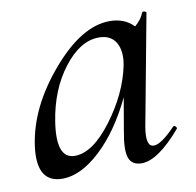

<svg xmlns="http://www.w3.org/2000/svg" viewBox="-56 -467 550 538"><g transform="rotate(-10 218.5 -198.0)"><path d="M411 -77Q414 -80 418 -76Q422 -72 420 -69Q353 9 307 9Q279 9 271 -13.5Q263 -36 273 -89L289 -182Q246 -92 189.5 -39.5Q133 13 81 13Q6 13 20 -91Q35 -198 121 -298.5Q207 -399 287 -399Q329 -399 355 -372Q374 -388 381 -407Q382 -409 385 -409Q388 -409 390.5 -407.5Q393 -406 393 -405L334 -89Q325 -34 349 -34Q370 -34 411 -77ZM126 -44Q177 -44 232.5 -118Q288 -192 304 -269Q312 -310 297 -335Q282 -360 247 -359Q195 -358 148.5 -297.5Q102 -237 88 -148Q72 -44 126 -44Z"/></g></svg>

Font: Cormorant Infant Book
Style: Italic
Weight: 500
Italic angle: -10°
Designer: Christian Thalmann (Catharsis Fonts)
Version: Version 1.000;PS 002.000;hotconv 1.0.88;makeotf.lib2.5.64775